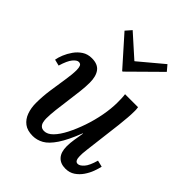

<svg xmlns="http://www.w3.org/2000/svg" viewBox="-219 -899 1034 1034"><g transform="rotate(45 297.5 -382.5)"><path d="M209 11Q168 11 143.5 -7.5Q119 -26 107.5 -57.5Q96 -89 96 -127Q96 -177 103.5 -229.5Q111 -282 118.5 -329Q126 -376 126 -407Q126 -425 121.5 -436Q117 -447 103 -447Q89 -447 72 -426.5Q55 -406 40 -356L4 -365Q7 -384 17 -408.5Q27 -433 43.5 -456.5Q60 -480 83.5 -495.5Q107 -511 139 -511Q184 -511 204 -484.5Q224 -458 224 -409Q224 -380 219.5 -340Q215 -300 209 -257.5Q203 -215 198.5 -175.5Q194 -136 194 -107Q194 -95 197 -81.5Q200 -68 209 -59.5Q218 -51 234 -51Q259 -51 283 -75.5Q307 -100 328.5 -142Q350 -184 367.5 -235Q385 -286 395 -339.5Q405 -393 405 -441Q405 -455 404.5 -471Q404 -487 402 -500H501Q503 -488 503 -481.5Q503 -475 503 -467Q503 -448 501 -422.5Q499 -397 495 -360Q491 -323 484 -270Q478 -222 474.5 -192Q471 -162 468.5 -143.5Q466 -125 465.5 -113.5Q465 -102 465 -92Q465 -75 470 -64.5Q475 -54 487 -54Q502 -54 520 -74Q538 -94 552 -144L589 -135Q585 -116 576 -91.5Q567 -67 551 -43.5Q535 -20 512 -4.5Q489 11 458 11Q420 11 399 -12Q378 -35 378 -79Q378 -105 382.5 -132.5Q387 -160 392 -190H390Q359 -110 329.5 -66Q300 -22 270.5 -5.5Q241 11 209 11ZM303 -577 158 -740 187 -773 311 -662H313L449 -776L476 -744L307 -577Z"/></g></svg>

Font: Lora Medium
Style: Italic
Weight: 500
Italic angle: -3°
Designer: Olga Karpushina, Alexei Vanyashin (Cyrillic)
Foundry: Cyreal
Version: Version 3.004